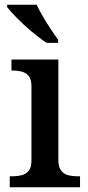

<svg xmlns="http://www.w3.org/2000/svg" viewBox="-20 -786 371 806"><path d="M21 0V-46H34Q53 -46 71 -50.5Q89 -55 100.5 -69Q112 -83 112 -112V-425Q112 -453 100.5 -467Q89 -481 71 -485.5Q53 -490 34 -490H28V-536H225V-115Q225 -85 236.5 -70Q248 -55 266 -50.5Q284 -46 304 -46H316V0ZM176 -606Q148 -624 114 -652.5Q80 -681 51.5 -710Q23 -739 10 -756V-766H134Q144 -744 160 -717Q176 -690 193 -664Q210 -638 224 -619V-606Z"/></svg>

Font: Noto Serif Tibetan Medium
Style: Regular
Weight: 500
Designer: Monotype Design Team
Foundry: Monotype Imaging Inc.
Version: Version 2.103; ttfautohint (v1.8.4.7-5d5b)